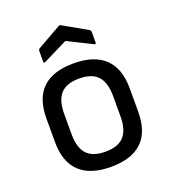

<svg xmlns="http://www.w3.org/2000/svg" viewBox="-129 -785 795 893"><g transform="rotate(-20 268.0 -338.5)"><path d="M148.9 -551.8Q138.2 -545.4 138.2 -556.2V-606.9Q138.2 -616.2 145 -620.1L261.2 -686Q268.1 -691.4 274.9 -686L391.1 -620.1Q397.9 -616.2 397.9 -606.9V-556.2Q397.9 -545.4 387.2 -551.8L268.1 -610.8ZM268.1 12.2Q166.5 12.2 114.3 -37.4Q62 -86.9 62 -186V-301.8Q62 -500 268.1 -500Q369.1 -500 421.6 -450.2Q474.1 -400.4 474.1 -301.8V-186Q474.1 12.2 268.1 12.2ZM389.2 -193.8V-293.9Q389.2 -360.8 360.1 -392.8Q331.1 -424.8 268.1 -424.8Q205.1 -424.8 176 -392.8Q147 -360.8 147 -293.9V-193.8Q147 -127 176 -95Q205.1 -63 268.1 -63Q331.1 -63 360.1 -95Q389.2 -127 389.2 -193.8Z"/></g></svg>

Font: Sofia Sans
Style: Regular
Weight: 400
Designer: Botio Nikoltchev, Ani Petrova
Foundry: lettersoup
Version: Version 4.100